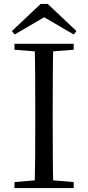

<svg xmlns="http://www.w3.org/2000/svg" viewBox="-20 -949 445 969"><path d="M221 -929 366 -792 352 -775 174 -879H232L54 -775L40 -792L185 -929ZM53 0V-30L191 -42H212L352 -30V0ZM155 0Q157 -84 157.5 -168Q158 -252 158 -337V-391Q158 -476 157.5 -560.5Q157 -645 155 -728H249Q247 -645 246.5 -560.5Q246 -476 246 -391V-337Q246 -252 246.5 -168Q247 -84 249 0ZM53 -698V-728H352V-698L212 -687H191Z"/></svg>

Font: Noto Serif SC
Style: Regular
Weight: 400
Designer: Ryoko NISHIZUKA 西塚涼子 (kana & ideographs); Frank Grießhammer (Latin, Greek & Cyrillic); Wenlong ZHANG 张文龙 (bopomofo); San
Foundry: Adobe
Version: Version 2.002-H1;hotconv 1.1.0;makeotfexe 2.6.0